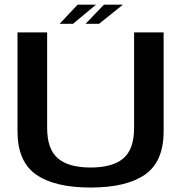

<svg xmlns="http://www.w3.org/2000/svg" viewBox="-20 -816 808 839"><path d="M376 3.5Q532.5 3.5 613.8 -53.2Q695 -110 695 -242V-674.5H566V-257Q566 -164 519 -124Q472 -84 376 -84Q279.5 -84 232.8 -124.2Q186 -164.5 186 -257V-674.5H56.5V-242Q56.5 -110 137.8 -53.2Q219 3.5 376 3.5ZM354 -712H413L517 -795.5H434ZM240.5 -712H299L399.5 -795.5H319Z"/></svg>

Font: Anybody SemiExpanded Medium
Style: Regular
Weight: 500
Width: 6
Version: Version 1.113;gftools[0.9.25]